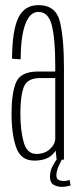

<svg xmlns="http://www.w3.org/2000/svg" viewBox="-20 -623 304 749"><path d="M201 0 197 -35.5Q191.5 -26.5 183 -18.5Q159.5 3.5 113.5 3.5Q61 3.5 43 -48.2Q25 -100 25 -180Q25 -258.5 42.5 -301.2Q60 -344 129 -344H195.5V-368.5Q195.5 -471 182.2 -523.8Q169 -576.5 130 -576.5Q96.5 -576.5 78.8 -529Q61 -481.5 60.5 -391.5L27 -394Q27.5 -503 51.2 -553Q75 -603 130 -603Q198 -603 213.8 -538Q229.5 -473 229.5 -359.5V0ZM195.5 -82.5V-318.5H136.5Q86.5 -318.5 73 -283.8Q59.5 -249 59.5 -180Q59.5 -115.5 72.2 -69Q85 -22.5 122 -22.5Q154.5 -22.5 175 -41.5Q195.5 -60.5 195.5 -82.5ZM220.5 106Q205 106 190 98.2Q175 90.5 175 66.5Q175 43.5 186.2 23Q197.5 2.5 200.5 0H221Q219 3 209.5 23.5Q200 44 200 61.5Q200 74 208.2 78.5Q216.5 83 226.5 83Q243 83 251.5 78.5L255.5 100.5Q252 101.5 241.8 103.8Q231.5 106 220.5 106Z"/></svg>

Font: Anybody Condensed ExtraLight
Style: Regular
Weight: 200
Width: 3
Designer: Tyler Finck
Foundry: Etcetera Type Company
Version: Version 1.010; ttfautohint (v1.8.3) -l 8 -r 50 -G 200 -x 14 